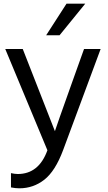

<svg xmlns="http://www.w3.org/2000/svg" viewBox="-20 -812 588 1050"><path d="M8.8 -543.9H104.5L280.3 -94.7Q289.1 -123 372.1 -355.5L439.5 -543.9H530.3L325.2 8.8Q282.2 124 222.2 170.9Q162.1 217.8 85.9 217.8Q64.5 217.8 40 212.9V134.8Q61.5 139.6 77.1 139.6Q192.4 139.6 239.3 9.8ZM232.4 -619.1 343.8 -792H446.3L305.7 -619.1Z"/></svg>

Font: GenEi M Gothic v2 Regular
Style: Regular
Weight: 400
Version: Version 2.0